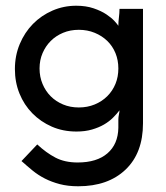

<svg xmlns="http://www.w3.org/2000/svg" viewBox="-20 -449 579 670"><path d="M128.5 -263.5Q118 -239 118 -210Q118 -181 128.5 -156Q139 -131 157 -113Q175 -95 200 -84.5Q225 -74 255 -74Q285 -74 310.5 -84.5Q336 -95 354.5 -113.5Q373 -132 383 -156.5Q393 -181 393 -210Q393 -239 383 -263.5Q373 -288 354.5 -306Q336 -324 310.5 -334.5Q285 -345 255 -345Q225 -345 200 -334.5Q175 -324 157 -306Q139 -288 128.5 -263.5ZM32 -208Q32 -255 49 -295.5Q66 -336 95 -365.5Q124 -395 163 -412Q202 -429 246 -429Q280 -429 306.5 -420Q333 -411 351 -399Q369 -387 379.5 -375.5Q390 -364 393 -359Q393 -373 395 -388.5Q397 -404 397 -418H479V-19Q479 85 418 143Q357 201 253 201Q217 201 188.5 193.5Q160 186 136.5 174Q113 162 93.5 146Q74 130 55 113L110 55Q141 84 173.5 101Q206 118 251 118Q318 118 355 86Q392 54 393 -3V-32Q393 -40 395 -49.5Q397 -59 397 -64Q388 -52 374.5 -38.5Q361 -25 343 -14.5Q325 -4 301 3Q277 10 247 10Q200 10 161 -7Q122 -24 93 -53.5Q64 -83 48 -122.5Q32 -162 32 -208Z"/></svg>

Font: JosefinSans
Style: SemiBold
Weight: 600
Designer: Santiago Orozco
Foundry: Typemade
Version: Version 1.0 ; ttfautohint (v1.3)